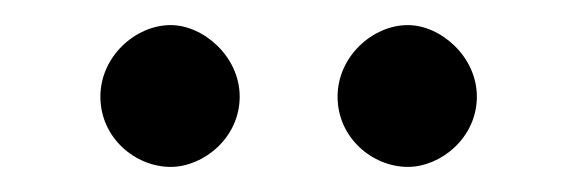

<svg xmlns="http://www.w3.org/2000/svg" viewBox="-20 -606 460 153"><path d="M60 -529C60 -496 88 -473 116 -473C142 -473 171 -496 171 -529C171 -561 142 -586 116 -586C88 -586 60 -561 60 -529ZM249 -529C249 -496 277 -473 305 -473C331 -473 360 -496 360 -529C360 -561 331 -586 305 -586C277 -586 249 -561 249 -529Z"/></svg>

Font: Reem Kufi
Style: Regular
Weight: 400
Designer: Khaled Hosny
Version: Version 0.007